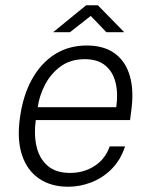

<svg xmlns="http://www.w3.org/2000/svg" viewBox="-20 -700 574 730"><path d="M239.5 10Q174 10 128.5 -21Q83 -52 63.5 -111Q44 -170 56 -253.5Q67.5 -337.5 101.8 -399Q136 -460.5 188.8 -493.8Q241.5 -527 310 -527Q375 -527 416.5 -496.8Q458 -466.5 474 -410Q490 -353.5 478.5 -274.5L474.5 -243.5H116Q108.5 -189.5 118.8 -143.8Q129 -98 160.5 -70.2Q192 -42.5 246.5 -42.5Q299 -42.5 340 -69.2Q381 -96 397 -143.5H455.5Q439 -92.5 405.2 -58.2Q371.5 -24 328 -7Q284.5 10 239.5 10ZM123.5 -292.5H422Q429.5 -344 419.5 -385.5Q409.5 -427 380.5 -451Q351.5 -475 302 -475Q248.5 -475 211 -447.8Q173.5 -420.5 151.5 -378.5Q129.5 -336.5 123.5 -292.5ZM182 -577.5 307.5 -680H352L452.5 -577.5H384.5L325 -639.5L246 -577.5Z"/></svg>

Font: Public Sans Thin ExtraLight
Style: Italic
Weight: 250
Italic angle: -8°
Version: Version 2.001